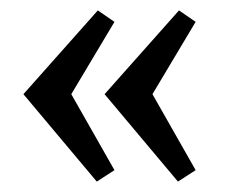

<svg xmlns="http://www.w3.org/2000/svg" viewBox="-20 -434 436 369"><path d="M166 -85 25 -253 168 -414 200 -392 117 -253 200 -107ZM322 -85 181 -253 324 -414 356 -392 273 -253 356 -107Z"/></svg>

Font: Cambo
Style: Regular
Weight: 400
Designer: Carolina Giovagnoli, Andres Torresi
Foundry: Carolina Giovagnoli, Andres Torresi
Version: Version 2.001